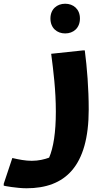

<svg xmlns="http://www.w3.org/2000/svg" viewBox="-64 -748 566 1028"><path d="M285 -569C329 -569 364 -598 364 -649C364 -699 329 -728 285 -728C241 -728 206 -699 206 -649C206 -598 241 -569 285 -569ZM390 -478H379L210 -460C222 -368 235 -265 235 -150C235 -39 222 43 199 96C175 105 143 113 106 113C72 113 36 106 2 98L-44 236V246C-44 247 26 260 78 260C283 260 411 145 411 -162C411 -274 402 -386 390 -478Z"/></svg>

Font: Kufam Arabic Latin Roman Bold
Style: Regular
Weight: 700
Designer: Wael Morcos & Artur Schmal
Version: Version 1.200;PS 001.200;hotconv 1.0.88;makeotf.lib2.5.64775